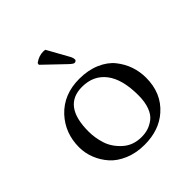

<svg xmlns="http://www.w3.org/2000/svg" viewBox="-197 -877 1033 1033"><g transform="rotate(-45 320.0 -360.5)"><path d="M303 -729 373 -603Q379 -591 379 -579Q379 -575 374.5 -571.5Q370 -568 364 -568Q356 -568 335 -588L221 -697L223 -708Q254 -731 288 -731Q295 -731 303 -729ZM60 -230Q60 -337 129 -412Q202 -490 321 -490Q388 -490 440 -467.5Q492 -445 521.5 -408Q551 -371 565.5 -328.5Q580 -286 580 -240Q580 -122 500 -52Q430 10 319 10Q256 10 205 -11.5Q154 -33 123.5 -67.5Q93 -102 76.5 -144Q60 -186 60 -230ZM301 -449Q156 -449 156 -255Q156 -205 171.5 -157Q187 -109 230 -70Q273 -31 337 -31Q364 -31 387 -38Q410 -45 433.5 -62.5Q457 -80 470.5 -116Q484 -152 484 -203Q484 -324 436 -386.5Q388 -449 301 -449Z"/></g></svg>

Font: Libertinus Mono
Style: Regular
Weight: 400
Designer: Philipp H. Poll
Foundry: Khaled Hosny
Version: Version 6.7